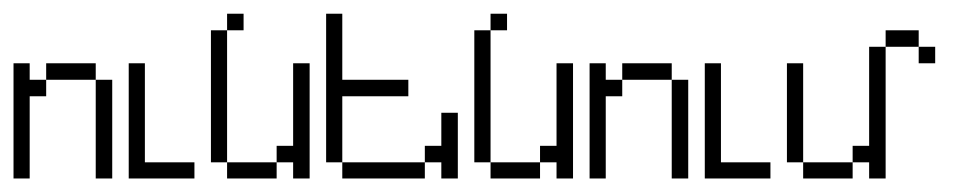

<svg xmlns="http://www.w3.org/2000/svg" viewBox="-20 -264 1428 284"><path d="M121.6 0V-146H146V0ZM0 0V-170.4H23.9V-146H48.3V-121.6H23.9V0ZM48.3 -146V-170.4H121.6V-146Z M170.4 0V-170.4H194.3V-23.9H267.6V0Z M315.9 0V-23.9H389.2V0ZM413.6 0V-23.9H389.2V-48.3H413.6V-170.4H438V0ZM292 -23.9V-219.2H315.9V-23.9ZM315.9 -219.2V-243.7H340.3V-219.2Z M486.3 0V-23.9H608.4V0ZM632.8 0V-23.9H608.4V-48.3H632.8V-97.2H657.2V0ZM462.4 -23.9V-243.7H486.3V-146H584V-121.6H486.3V-23.9Z M705.6 0V-23.9H778.8V0ZM803.2 0V-23.9H778.8V-48.3H803.2V-170.4H827.6V0ZM681.6 -23.9V-219.2H705.6V-23.9ZM705.6 -219.2V-243.7H730V-219.2Z M973.6 0V-146H998V0ZM852.1 0V-170.4H876V-146H900.4V-121.6H876V0ZM900.4 -146V-170.4H973.6V-146Z M1022.5 0V-170.4H1046.4V-23.9H1119.6V0Z M1168 0V-23.9H1241.2V0ZM1144 -23.9V-170.4H1168V-23.9ZM1265.6 0V-23.9H1241.2V-48.3H1265.6V-194.8H1290V0ZM1338.9 -170.4V-194.8H1363.3V-170.4ZM1290 -194.8V-219.2H1338.9V-194.8Z"/></svg>

Font: FS Mondwest Regular
Style: Regular
Weight: 400
Designer: NZWStudios2024
Foundry: https://fontstruct.com
Version: Version 1.0